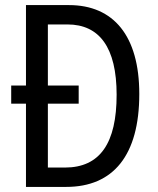

<svg xmlns="http://www.w3.org/2000/svg" viewBox="-20 -734 620 754"><path d="M251 -714H82V-398H24V-327H82V0H240C425 0 527 -124 527 -365C527 -593 426 -714 251 -714ZM245 -638C370 -638 438 -548 438 -362C438 -172 373 -76 235 -76H168V-327H289V-398H168V-638Z"/></svg>

Font: Noto Sans Ethiopic Condensed
Style: Regular
Weight: 400
Width: 3
Designer: Monotype Design Team
Foundry: Monotype Imaging Inc.
Version: Version 2.102